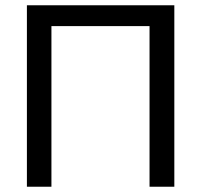

<svg xmlns="http://www.w3.org/2000/svg" viewBox="-20 -708 762 728"><path d="M547 0V-609H175V0H82V-688H641V0Z"/></svg>

Font: Libra Sans
Style: Regular
Weight: 400
Foundry: Context Ltd
Version: Version 1.000; ttfautohint (v1.3)